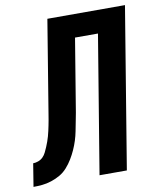

<svg xmlns="http://www.w3.org/2000/svg" viewBox="-124 -800 714 865"><g transform="rotate(-10 233.0 -367.5)"><path d="M-41 0 -24 -105Q-13 -105 -0.5 -109.5Q12 -114 21 -123Q30 -132 35.5 -143.5Q41 -155 46 -166.5Q51 -178 55 -189.5Q59 -201 62.5 -213Q66 -225 68.5 -237Q71 -249 73.5 -260.5Q76 -272 78 -284Q80 -296 82 -308L152 -735H507L386 0H261L365 -630H260L205 -296Q201 -275 197 -254.5Q193 -234 189 -213.5Q185 -193 178.5 -172.5Q172 -152 163 -132Q154 -112 142.5 -93Q131 -74 116 -57Q101 -40 82 -29Q63 -18 41.5 -11Q20 -4 -0.5 -2Q-21 0 -41 0Z"/></g></svg>

Font: Iosevka Extrabold Oblique
Style: Regular
Weight: 800
Italic angle: -9°
Monospace: yes
Designer: Belleve Invis
Foundry: Belleve Invis
Version: Version 32.5.0; ttfautohint (v1.8.4)